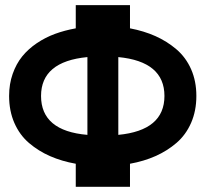

<svg xmlns="http://www.w3.org/2000/svg" viewBox="-20 -720 792 740"><path d="M272 0V-88.9Q217.8 -98.6 173.1 -118.2Q128.4 -137.7 92 -168.7Q55.7 -199.7 35.4 -246.1Q15.1 -292.5 15.1 -350.1Q15.1 -396 28.8 -435.1Q42.5 -474.1 65.7 -502.7Q88.9 -531.2 121.8 -553.5Q154.8 -575.7 191.9 -589.4Q229 -603 272 -610.8V-700.2H481V-610.8Q534.7 -600.6 579.1 -580.8Q623.5 -561 659.9 -530Q696.3 -499 716.6 -453.1Q736.8 -407.2 736.8 -350.1Q736.8 -293 716.6 -246.6Q696.3 -200.2 660.2 -169.2Q624 -138.2 579.3 -118.4Q534.7 -98.6 481 -88.9V0ZM138.2 -350.1Q138.2 -215.3 316.9 -200.2V-500Q138.2 -482.9 138.2 -350.1ZM436 -200.2Q613.8 -217.3 613.8 -350.1Q613.8 -482.9 436 -500Z"/></svg>

Font: Cakra Normal
Style: Regular
Weight: 400
Designer: Lucia Kollert, Vojtech Kollert
Foundry: OoM Type
Version: Version 1.000;Glyphs 3.1.1 (3148)